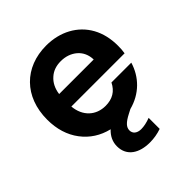

<svg xmlns="http://www.w3.org/2000/svg" viewBox="-208 -698 1033 1033"><g transform="rotate(-45 308.5 -181.0)"><path d="M89 -95C126 -46 176 -14 238 1C211 26 197 56 197 90C197 165 258 201 337 201C368 201 397 196 426 186V102C400 112 376 117 355 117C324 117 305 101 305 77C305 53 322 34 367 11L390 -1C482 -25 545 -90 570 -174H419C397 -129 360 -107 308 -107C236 -107 182 -155 175 -235H580C583 -251 584 -269 584 -289C584 -343 573 -391 550 -433C504 -516 416 -563 311 -563C146 -563 33 -451 33 -277C33 -205 52 -144 89 -95ZM220 -417C243 -438 272 -448 307 -448C344 -448 375 -437 400 -416C425 -394 438 -365 439 -329H176C181 -366 196 -396 220 -417Z"/></g></svg>

Font: Poppins SemiBold
Style: Regular
Weight: 600
Designer: Ninad Kale (Devanagari), Jonny Pinhorn (Latin)
Foundry: Indian Type Foundry
Version: 4.004